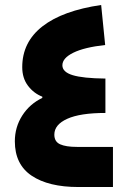

<svg xmlns="http://www.w3.org/2000/svg" viewBox="-20 -751 512 771"><path d="M149.9 -362.8Q115.7 -376 92.5 -406.5Q69.3 -437 69.3 -481.4Q69.3 -582 150.6 -645.3Q231.9 -708.5 386.2 -731L402.3 -570.3Q318.4 -561 274.4 -539.3Q230.5 -517.6 230.5 -488.8Q230.5 -461.9 271.7 -449.2Q313 -436.5 403.3 -435.5V-297.4Q301.8 -297.4 250 -273.9Q198.2 -250.5 198.2 -210.4Q198.2 -182.1 221.4 -171.6Q244.6 -161.1 289.1 -161.1H433.6V0H294.4Q174.8 0 107.2 -45.4Q39.6 -90.8 39.6 -183.6Q39.6 -240.2 69.3 -286.9Q99.1 -333.5 149.9 -357.9Z"/></svg>

Font: Estedad-FD ExtraBold
Style: Regular
Weight: 800
Designer: Amin Abedi
Version: Version 7.3